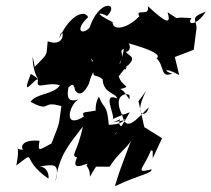

<svg xmlns="http://www.w3.org/2000/svg" viewBox="-20 -575 727 660"><path d="M505 -31 537 -100 476 -138 456 -227 482 -262C434 -169 486 -171 491 -206C446 -160 412 -120 400 -180C402 -193 437 -148 354 -146C347 -224 338 -194 320 -243C291 -194 327 -129 331 -199C266 -185 261 -195 268 -174C188 -125 224 -232 257 -236C205 -216 208 -247 221 -302C204 -238 230 -316 238 -265C253 -243 270 -255 286 -288C288 -294 304 -385 387 -352C416 -394 383 -395 406 -408C410 -383 437 -406 422 -426C507 -403 535 -384 518 -375C547 -347 530 -305 572 -322C541 -330 544 -346 596 -317L581 -379L646 -404L655 -474C660 -506 626 -512 687 -535C659 -488 620 -486 638 -513C586 -514 622 -518 554 -508C599 -512 608 -497 556 -533C567 -496 560 -487 488 -554C497 -515 443 -548 459 -519C415 -474 367 -469 367 -499C295 -535 328 -532 348 -520C394 -566 319 -582 286 -474C304 -493 298 -451 307 -514C285 -445 220 -457 283 -516C270 -545 216 -519 184 -443C194 -502 217 -407 144 -433C138 -383 149 -395 100 -346C95 -328 109 -311 92 -381C93 -289 145 -286 86 -321C47 -224 103 -313 111 -301C101 -261 139 -296 186 -282C164 -249 105 -255 85 -225C158 -186 120 -232 191 -210C180 -140 190 -165 157 -82C117 -61 108 -49 116 -91C26 -100 56 -34 84 -64C5 -45 58 -113 36 -6C111 -62 47 -30 145 38C150 47 151 -17 97 0C165 -9 188 -22 170 52C183 -39 212 -72 265 -140C245 -47 221 -41 245 -34C216 28 299 -29 277 -6C304 27 271 58 310 -2H357C386 -49 420 -69 431 -93C398 -5 389 17 375 65C465 23 502 22 501 7C434 24 481 1 505 -76C458 -61 493 -122 446 -81L505 -56ZM412 -337C376 -325 418 -413 320 -358C338 -381 283 -331 294 -396C276 -379 309 -364 297 -363C314 -323 287 -386 303 -356C296 -295 305 -327 333 -302C335 -253 381 -255 382 -237C324 -261 387 -162 363 -164C363 -164 404 -182 426 -189C376 -98 361 -105 387 -125C445 -176 379 -110 392 -165C355 -145 346 -152 410 -162C356 -249 417 -259 425 -247C430 -206 407 -285 382 -266C445 -282 397 -269 386 -320C485 -400 400 -366 406 -424C409 -397 391 -345 362 -280L419 -352Z"/></svg>

Font: Hussar Lance
Style: ExBdObl
Weight: 700
Foundry: Cannot Into Space Fonts, PlusOne Fonts
Version: Version 2.270